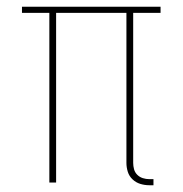

<svg xmlns="http://www.w3.org/2000/svg" viewBox="-20 -540 540 568"><path d="M422 8Q408 8 395 4Q382 0 372 -9.5Q362 -19 358 -32Q354 -45 354 -58V-502H146V0H126V-502H45V-520H455V-502H374V-58Q374 -49 376.5 -39.5Q379 -30 386 -23Q393 -16 402.5 -13Q412 -10 422 -10H434V8Z"/></svg>

Font: Iosevka SS18 Thin
Style: Regular
Weight: 100
Monospace: yes
Designer: Belleve Invis
Foundry: Belleve Invis
Version: Version 25.1.1; ttfautohint (v1.8.4)